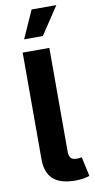

<svg xmlns="http://www.w3.org/2000/svg" viewBox="-103 -992 516 1038"><g transform="rotate(-10 154.5 -473.0)"><path d="M224.8 3.4Q141.1 3.4 101.7 -32.7Q62.4 -68.9 62.4 -141.7V-727.5H208.8V-161.8Q208.8 -135.5 218 -123.7Q227.1 -111.9 249.2 -111.9Q261 -111.9 267.4 -112.7Q273.8 -113.6 278.6 -115.3L301.9 -8.3Q290.2 -4.4 270.1 -0.5Q250 3.4 224.8 3.4ZM82.5 -796.7 150.4 -948.7H286.2L185.1 -796.7Z"/></g></svg>

Font: Atlassian Sans
Style: Regular
Weight: 400
Designer: Rasmus Andersson
Foundry: Modifications by Atlassian Pty Ltd, manufactured by rsms
Version: Version 4.001;git-9221beed3